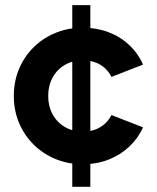

<svg xmlns="http://www.w3.org/2000/svg" viewBox="-20 -723 610 747"><path d="M33.7 -349.6Q33.7 -424.3 69.1 -485.1Q104.5 -545.9 166 -580.6Q227.5 -615.2 302.2 -615.2Q356 -615.2 401.9 -597.9Q447.8 -580.6 482.4 -548.1Q517.1 -515.6 536.6 -471.7L413.6 -423.8Q398.4 -454.6 369.6 -471.4Q340.8 -488.3 302.2 -488.3Q263.2 -488.3 232.7 -470.7Q202.1 -453.1 184.8 -421.6Q167.5 -390.1 167.5 -349.6Q167.5 -309.6 184.8 -278.1Q202.1 -246.6 232.7 -228.8Q263.2 -210.9 302.2 -210.9Q340.8 -210.9 369.6 -228Q398.4 -245.1 413.6 -275.4L536.6 -227.5Q517.1 -184.6 482.4 -152.1Q447.8 -119.6 401.9 -101.8Q356 -84 302.2 -84Q227.5 -84 166 -118.9Q104.5 -153.8 69.1 -214.6Q33.7 -275.4 33.7 -349.6ZM261.2 -279.3V-703.1H331.5V-279.3ZM261.2 3.9V-419.9H331.5V3.9Z"/></svg>

Font: Wanted Sans Std Variable
Style: Regular
Weight: 400
Designer: Original Design by Kil Hyung-jin and Kang Hanbin, Wanted Lab, Inc;
Foundry: Wanted Lab, Inc.
Version: Version 1.003;Glyphs 3.2 (3227)